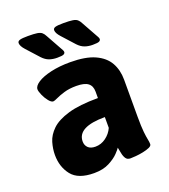

<svg xmlns="http://www.w3.org/2000/svg" viewBox="-133 -815 812 920"><g transform="rotate(-20 272.5 -355.0)"><path d="M212 -572Q190 -572 172 -578.5Q154 -585 138 -602L81 -665Q62 -686 62 -701Q62 -711 74 -714.5Q86 -718 115 -718Q146 -718 162 -715.5Q178 -713 186 -706Q194 -699 200 -687L240 -615Q246 -604 249.5 -598Q253 -592 253 -587Q253 -580 245.5 -576Q238 -572 212 -572ZM393 -572Q371 -572 353 -578.5Q335 -585 319 -602L262 -665Q243 -686 243 -701Q243 -711 255 -714.5Q267 -718 296 -718Q327 -718 343 -715.5Q359 -713 367 -706Q375 -699 381 -687L421 -615Q427 -604 430.5 -598Q434 -592 434 -587Q434 -580 426.5 -576Q419 -572 393 -572ZM190 8Q109 8 75.5 -34.5Q42 -77 42 -138Q42 -169 51.5 -201.5Q61 -234 90 -262Q119 -290 176.5 -307Q234 -324 329 -324V-357Q329 -386 310.5 -400Q292 -414 251 -414Q215 -414 188.5 -406Q162 -398 145.5 -390Q129 -382 123 -382Q113 -382 100.5 -397.5Q88 -413 79.5 -432.5Q71 -452 71 -462Q71 -479 95.5 -495Q120 -511 163.5 -521Q207 -531 262 -531Q341 -531 388 -509.5Q435 -488 456 -450.5Q477 -413 477 -364V-176Q477 -124 480 -96.5Q483 -69 486 -55.5Q489 -42 489 -31Q489 -22 475.5 -16Q462 -10 442.5 -6Q423 -2 404.5 -0.5Q386 1 377 1Q361 1 353.5 -10.5Q346 -22 343 -38.5Q340 -55 337 -68Q334 -62 316.5 -43.5Q299 -25 267.5 -8.5Q236 8 190 8ZM239 -109Q268 -109 292.5 -127Q317 -145 329 -172V-227Q189 -227 189 -153Q189 -134 201.5 -121.5Q214 -109 239 -109Z"/></g></svg>

Font: Asap
Style: Bold
Weight: 700
Designer: Pablo Cosgaya
Foundry: Omnibus-Type
Version: Version 3.001; ttfautohint (v1.8.3)